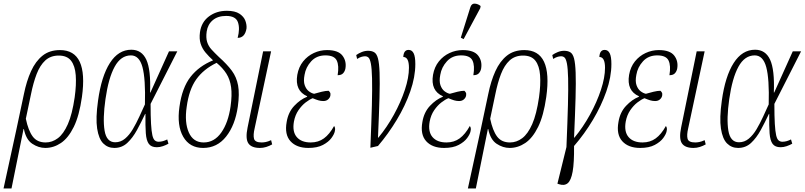

<svg xmlns="http://www.w3.org/2000/svg" viewBox="-80 -826 4547 1085"><path d="M55 -294Q70 -368 95.5 -424Q121 -480 160.5 -511.5Q200 -543 259 -543Q420 -543 383 -278Q368 -172 337 -109Q306 -46 264.5 -18Q223 10 176 10Q138 10 102.5 -13.5Q67 -37 55 -97H53L-15 239H-60L13 -96ZM178 -21Q215 -21 247 -45Q279 -69 303.5 -124.5Q328 -180 342 -276Q352 -348 348 -401Q344 -454 321.5 -483Q299 -512 252 -512Q206 -512 176 -484.5Q146 -457 127 -407.5Q108 -358 95 -293L66 -155Q80 -88 105 -54.5Q130 -21 178 -21Z M566 10Q529 10 503.5 -15.5Q478 -41 469 -99.5Q460 -158 474 -257Q493 -395 541 -470Q589 -545 662 -545Q721 -545 747 -488.5Q773 -432 768 -303H770L875 -536H922L771 -239Q771 -169 773.5 -126.5Q776 -84 781 -62Q786 -40 795 -32.5Q804 -25 816 -25Q829 -25 841 -28.5Q853 -32 865 -38L872 -14Q858 -6 840.5 0Q823 6 806 6Q775 6 761 -13Q747 -32 744 -73Q741 -114 742 -182H740Q718 -135 694 -91Q670 -47 639.5 -18.5Q609 10 566 10ZM571 -22Q602 -22 626.5 -42.5Q651 -63 670.5 -96Q690 -129 707 -166Q724 -203 739 -236Q743 -381 725 -447Q707 -513 660 -513Q603 -513 568 -449Q533 -385 516 -266Q500 -154 511 -88Q522 -22 571 -22Z M1068 10Q992 10 955.5 -53Q919 -116 934 -222Q949 -331 997 -392Q1045 -453 1124 -485Q1100 -507 1081.5 -529Q1063 -551 1054 -578.5Q1045 -606 1050 -644Q1058 -701 1100.5 -733Q1143 -765 1202 -765Q1248 -765 1273 -748.5Q1298 -732 1306.5 -709Q1315 -686 1313 -665Q1304 -612 1263 -612Q1277 -665 1264.5 -700.5Q1252 -736 1198 -736Q1151 -736 1122.5 -712Q1094 -688 1088 -648Q1083 -613 1090.5 -589Q1098 -565 1115.5 -546Q1133 -527 1157 -504Q1203 -463 1230 -426.5Q1257 -390 1265.5 -343Q1274 -296 1264 -224Q1249 -119 1198 -54.5Q1147 10 1068 10ZM1071 -21Q1131 -21 1170.5 -77Q1210 -133 1223 -225Q1232 -289 1226 -333Q1220 -377 1199.5 -409.5Q1179 -442 1144 -471Q1070 -435 1029 -377.5Q988 -320 975 -222Q962 -134 987 -77.5Q1012 -21 1071 -21Z M1389 10Q1341 10 1323.5 -16Q1306 -42 1319 -105L1407 -536H1452L1359 -101Q1350 -63 1355.5 -42Q1361 -21 1399 -21Q1409 -21 1422 -23.5Q1435 -26 1452 -34L1458 -10Q1442 -1 1424.5 4.5Q1407 10 1389 10Z M1663 10Q1596 10 1561.5 -28Q1527 -66 1540 -137Q1549 -192 1583 -228Q1617 -264 1655 -279L1656 -282Q1585 -313 1600 -403Q1608 -448 1633 -479Q1658 -510 1693.5 -526.5Q1729 -543 1768 -543Q1831 -543 1855 -512Q1879 -481 1872 -439Q1869 -423 1859 -412Q1849 -401 1828 -401Q1837 -455 1823 -484Q1809 -513 1759 -513Q1709 -513 1678.5 -479.5Q1648 -446 1641 -403Q1634 -367 1642 -344.5Q1650 -322 1665 -310.5Q1680 -299 1695 -296Q1715 -302 1738 -307.5Q1761 -313 1777 -313Q1781 -310 1785 -303.5Q1789 -297 1787 -286Q1785 -274 1774.5 -264.5Q1764 -255 1747 -255Q1733 -255 1719.5 -259Q1706 -263 1687 -271Q1669 -264 1647 -247Q1625 -230 1606.5 -203Q1588 -176 1581 -139Q1571 -82 1597 -51.5Q1623 -21 1676 -21Q1719 -21 1750.5 -44Q1782 -67 1808 -114Q1811 -110 1813 -103.5Q1815 -97 1812 -84Q1809 -68 1793 -46Q1777 -24 1745 -7Q1713 10 1663 10Z M1933 -515Q1947 -525 1964.5 -532Q1982 -539 2000 -539Q2021 -539 2035 -530.5Q2049 -522 2056 -495.5Q2063 -469 2065 -415.5Q2067 -362 2064.5 -272.5Q2062 -183 2056 -48H2058Q2107 -107 2146 -178Q2185 -249 2208 -318.5Q2231 -388 2231 -443Q2231 -504 2199 -504Q2201 -544 2229 -544Q2248 -544 2257.5 -525Q2267 -506 2267 -464Q2267 -391 2238.5 -309.5Q2210 -228 2162 -148.5Q2114 -69 2056 -1L2013 9Q2019 -136 2021.5 -231.5Q2024 -327 2022.5 -383Q2021 -439 2016 -465.5Q2011 -492 2003 -500Q1995 -508 1983 -508Q1976 -508 1965 -505.5Q1954 -503 1938 -493Z M2430 10Q2363 10 2328.5 -28Q2294 -66 2307 -137Q2316 -192 2350 -228Q2384 -264 2422 -279L2423 -282Q2352 -313 2367 -403Q2375 -448 2400 -479Q2425 -510 2460.5 -526.5Q2496 -543 2535 -543Q2598 -543 2622 -512Q2646 -481 2639 -439Q2636 -423 2626 -412Q2616 -401 2595 -401Q2604 -455 2590 -484Q2576 -513 2526 -513Q2476 -513 2445.5 -479.5Q2415 -446 2408 -403Q2401 -367 2409 -344.5Q2417 -322 2432 -310.5Q2447 -299 2462 -296Q2482 -302 2505 -307.5Q2528 -313 2544 -313Q2548 -310 2552 -303.5Q2556 -297 2554 -286Q2552 -274 2541.5 -264.5Q2531 -255 2514 -255Q2500 -255 2486.5 -259Q2473 -263 2454 -271Q2436 -264 2414 -247Q2392 -230 2373.5 -203Q2355 -176 2348 -139Q2338 -82 2364 -51.5Q2390 -21 2443 -21Q2486 -21 2517.5 -44Q2549 -67 2575 -114Q2578 -110 2580 -103.5Q2582 -97 2579 -84Q2576 -68 2560 -46Q2544 -24 2512 -7Q2480 10 2430 10ZM2540 -605 2524 -613 2578 -785Q2585 -807 2603.5 -805.5Q2622 -804 2636 -792L2634 -780Z M2679 -294Q2694 -368 2719.5 -424Q2745 -480 2784.5 -511.5Q2824 -543 2883 -543Q3044 -543 3007 -278Q2992 -172 2961 -109Q2930 -46 2888.5 -18Q2847 10 2800 10Q2762 10 2726.5 -13.5Q2691 -37 2679 -97H2677L2609 239H2564L2637 -96ZM2802 -21Q2839 -21 2871 -45Q2903 -69 2927.5 -124.5Q2952 -180 2966 -276Q2976 -348 2972 -401Q2968 -454 2945.5 -483Q2923 -512 2876 -512Q2830 -512 2800 -484.5Q2770 -457 2751 -407.5Q2732 -358 2719 -293L2690 -155Q2704 -88 2729 -54.5Q2754 -21 2802 -21Z M3079 215 3070 212 3121 5Q3127 -139 3129.5 -233.5Q3132 -328 3130.5 -383.5Q3129 -439 3124 -465.5Q3119 -492 3111 -500Q3103 -508 3091 -508Q3084 -508 3073 -505.5Q3062 -503 3046 -493L3041 -515Q3055 -525 3072.5 -532Q3090 -539 3108 -539Q3129 -539 3143 -530.5Q3157 -522 3164 -495.5Q3171 -469 3173 -415.5Q3175 -362 3172.5 -272.5Q3170 -183 3164 -48H3166Q3215 -107 3254 -178Q3293 -249 3316 -318.5Q3339 -388 3339 -443Q3339 -504 3307 -504Q3309 -544 3337 -544Q3356 -544 3365.5 -525Q3375 -506 3375 -464Q3375 -391 3346.5 -309.5Q3318 -228 3270.5 -148.5Q3223 -69 3164 -1Q3165 94 3156 144Q3147 194 3128 209.5Q3109 225 3079 215Z M3538 10Q3471 10 3436.5 -28Q3402 -66 3415 -137Q3424 -192 3458 -228Q3492 -264 3530 -279L3531 -282Q3460 -313 3475 -403Q3483 -448 3508 -479Q3533 -510 3568.5 -526.5Q3604 -543 3643 -543Q3706 -543 3730 -512Q3754 -481 3747 -439Q3744 -423 3734 -412Q3724 -401 3703 -401Q3712 -455 3698 -484Q3684 -513 3634 -513Q3584 -513 3553.5 -479.5Q3523 -446 3516 -403Q3509 -367 3517 -344.5Q3525 -322 3540 -310.5Q3555 -299 3570 -296Q3590 -302 3613 -307.5Q3636 -313 3652 -313Q3656 -310 3660 -303.5Q3664 -297 3662 -286Q3660 -274 3649.5 -264.5Q3639 -255 3622 -255Q3608 -255 3594.5 -259Q3581 -263 3562 -271Q3544 -264 3522 -247Q3500 -230 3481.5 -203Q3463 -176 3456 -139Q3446 -82 3472 -51.5Q3498 -21 3551 -21Q3594 -21 3625.5 -44Q3657 -67 3683 -114Q3686 -110 3688 -103.5Q3690 -97 3687 -84Q3684 -68 3668 -46Q3652 -24 3620 -7Q3588 10 3538 10Z M3839 10Q3791 10 3773.5 -16Q3756 -42 3769 -105L3857 -536H3902L3809 -101Q3800 -63 3805.5 -42Q3811 -21 3849 -21Q3859 -21 3872 -23.5Q3885 -26 3902 -34L3908 -10Q3892 -1 3874.5 4.5Q3857 10 3839 10Z M4091 10Q4054 10 4028.5 -15.5Q4003 -41 3994 -99.5Q3985 -158 3999 -257Q4018 -395 4066 -470Q4114 -545 4187 -545Q4246 -545 4272 -488.5Q4298 -432 4293 -303H4295L4400 -536H4447L4296 -239Q4296 -169 4298.5 -126.5Q4301 -84 4306 -62Q4311 -40 4320 -32.5Q4329 -25 4341 -25Q4354 -25 4366 -28.5Q4378 -32 4390 -38L4397 -14Q4383 -6 4365.5 0Q4348 6 4331 6Q4300 6 4286 -13Q4272 -32 4269 -73Q4266 -114 4267 -182H4265Q4243 -135 4219 -91Q4195 -47 4164.5 -18.5Q4134 10 4091 10ZM4096 -22Q4127 -22 4151.5 -42.5Q4176 -63 4195.5 -96Q4215 -129 4232 -166Q4249 -203 4264 -236Q4268 -381 4250 -447Q4232 -513 4185 -513Q4128 -513 4093 -449Q4058 -385 4041 -266Q4025 -154 4036 -88Q4047 -22 4096 -22Z"/></svg>

Font: Noto Serif ExtraCondensed ExtraLight
Style: Italic
Weight: 200
Width: 2
Italic angle: -12°
Designer: Monotype Design Team
Foundry: Monotype Imaging Inc.
Version: Version 2.014; ttfautohint (v1.8.4.7-5d5b)